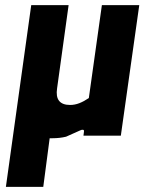

<svg xmlns="http://www.w3.org/2000/svg" viewBox="-20 -530 598 750"><path d="M3 200 102 -510H248L203 -185Q193 -120 254 -120Q272 -120 290 -127Q308 -134 327 -147L378 -510H524L452 0H306L308 -16Q309 -22 304.5 -23Q300 -24 294 -21Q280 -15 266 -8.5Q252 -2 238 4Q213 10 185 10H174L149 200Z"/></svg>

Font: Finlandica
Style: Bold Italic
Weight: 700
Italic angle: -8°
Designer: Niklas Ekholm, Juho Hiilivirta, Jaakko Suomalainen
Foundry: Helsinki Type Studio
Version: Version 1.064; ttfautohint (v1.8.4.7-5d5b)